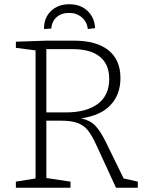

<svg xmlns="http://www.w3.org/2000/svg" viewBox="-20 -887 693 907"><path d="M564 -44 631 -29V0H528L436 -200Q414 -248 395 -271.5Q376 -295 346.5 -306Q317 -317 265 -317H199V-46L313 -29V0H55V-29L148 -44V-649L55 -661V-690L201 -695H328Q436 -695 492.5 -649.5Q549 -604 549 -518Q549 -440 502 -390.5Q455 -341 364 -328Q407 -318 431 -292.5Q455 -267 481 -214ZM199 -356H290Q389 -356 442.5 -396.5Q496 -437 496 -514Q496 -583 452 -619Q408 -655 322 -655H199ZM429 -754 395 -750Q391 -784 366.5 -805Q342 -826 306 -826Q270 -826 247.5 -806Q225 -786 222 -752L188 -750Q187 -802 220.5 -834.5Q254 -867 307 -867Q360 -867 393.5 -835.5Q427 -804 429 -754Z"/></svg>

Font: Bitter Pro Light
Style: Regular
Weight: 300
Designer: Sol Matas, and Bitter project Authors
Foundry: Sol Matas
Version: Version 1.010